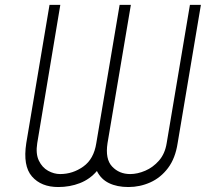

<svg xmlns="http://www.w3.org/2000/svg" viewBox="-20 -747 862 777"><path d="M86.3 -167.6 180.4 -727.3H224.1L130.7 -167.6Q123.9 -124.6 137.3 -96.9Q150.6 -69.2 174.5 -55.9Q198.5 -42.6 223.4 -42.6Q274.5 -42.6 317.1 -73Q359.7 -103.3 369.7 -167.6L464.1 -727.3H509.6L415.1 -167.6Q405.2 -103.3 433.8 -73Q462.4 -42.6 506.7 -42.6Q536.2 -42.6 567.8 -56.1Q599.4 -69.6 623.6 -97.3Q647.7 -125 654.5 -167.6L748.6 -727.3H793L698.9 -167.6Q689.6 -106.5 660 -67.1Q630.3 -27.7 588.2 -8.9Q546.2 9.9 499.6 9.9Q453.8 9.9 421.2 -5.9Q388.5 -21.7 372.2 -55Q343.8 -21.7 303.3 -5.9Q262.8 9.9 215.6 9.9Q146.7 9.9 109.4 -32.8Q72.1 -75.6 86.3 -167.6Z"/></svg>

Font: Inter Extra Light  BETA
Style: Italic
Weight: 200
Italic angle: 9.39999°
Designer: Rasmus Andersson
Foundry: rsms
Version: Version 3.011;git-f93a4a705